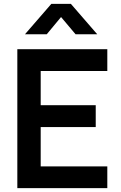

<svg xmlns="http://www.w3.org/2000/svg" viewBox="-20 -975 626 995"><path d="M222.2 -797.4H109.4L246.1 -955.1H347.2L483.9 -797.4H371.6L296.4 -886.7ZM536.1 0H69.8V-720.2H536.1V-606.9H190.9V-429.7H476.1V-316.4H190.9V-112.8H536.1Z"/></svg>

Font: Vela Sans Bd
Style: Bold
Weight: 700
Designer: Principal design: Mikhail Sharanda - project Manrope.
Design modification: Ravid Balaliev
Foundry: Mikhail Sharanda
Version: Version 1.001